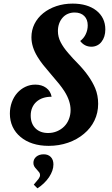

<svg xmlns="http://www.w3.org/2000/svg" viewBox="-20 -775 610 1044"><path d="M91.8 -30.3Q63.5 -53.7 48.6 -85.9Q33.7 -118.2 33.7 -157.2Q33.7 -189.9 44.2 -219Q54.7 -248 73.7 -269.5Q92.8 -291 118.2 -303Q143.6 -314.9 171.9 -314.9Q207 -314.9 231 -297.4Q254.9 -279.8 260.7 -249Q208.5 -249 177.7 -221.2Q163.1 -208 155 -189Q147 -169.9 147 -147Q147 -103 172.6 -77.4Q198.2 -51.8 241.7 -51.8Q267.6 -51.8 290 -61.3Q312.5 -70.8 329.1 -87.4Q345.7 -104 354.7 -127.2Q363.8 -150.4 363.8 -176.8Q363.8 -225.6 330.6 -278.3Q317.4 -298.8 301.5 -318.6Q285.6 -338.4 257.3 -371.1Q231.9 -400.4 214.8 -421.9Q197.8 -443.4 184.1 -465.8Q150.9 -520 150.9 -572.3Q150.9 -611.3 167.5 -644.8Q184.1 -678.2 214.8 -703.1Q245.6 -728 286.6 -741.7Q327.6 -755.4 375 -755.4Q455.6 -755.4 504.4 -717.3Q527.8 -698.7 540.3 -672.9Q552.7 -647 552.7 -615.2Q552.7 -573.7 531.7 -547.4Q522 -534.7 507.6 -527.8Q493.2 -521 477.1 -521Q439.5 -521 416 -552.2Q435.1 -565.9 446 -588.6Q457 -611.3 457 -637.2Q457 -669.4 438 -688.2Q418.9 -707 385.7 -707Q365.7 -707 348.9 -699.7Q332 -692.4 320.3 -678.7Q308.1 -665 301.5 -646.5Q294.9 -627.9 294.9 -606Q294.9 -574.7 309.6 -545.9Q324.2 -517.1 351.6 -485.8Q376 -457 404.3 -428.7Q470.2 -360.4 497.6 -295.4Q513.7 -256.8 513.7 -210.4Q513.7 -161.6 493.7 -119.9Q473.6 -78.1 436.5 -47.4Q399.4 -16.1 350.1 1Q300.8 18.1 244.6 18.1Q196.8 18.1 158.2 5.6Q119.6 -6.8 91.8 -30.3ZM163.6 229Q180.7 209.5 189.9 197.3Q197.8 186.5 197.8 176.8Q197.8 168.9 193.4 162.6Q189 156.2 179.7 146.5Q170.9 137.7 166.3 129.6Q161.6 121.6 161.6 110.8Q161.6 90.3 177.2 77.1Q192.9 64 217.8 64Q241.7 64 256.1 78.6Q270.5 93.3 270.5 119.1Q270.5 152.3 246.6 188.5Q221.7 224.6 183.6 249Z"/></svg>

Font: Pattaya
Style: Regular
Weight: 400
Designer: Pablo Impallari / Thai characters Designed by Thanarat Vachiruckul and Suppakit Chalermlarp
Foundry: Pablo Impallari
Version: Version 2.000